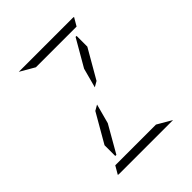

<svg xmlns="http://www.w3.org/2000/svg" viewBox="-262 -1170 1341 1341"><g transform="rotate(-45 408.0 -500.0)"><path d="M371 -452 332 -307 218 -108H207V-214L331 -429ZM253 -938 146 -1000H408H676Q686 -1000 690 -998L655 -938H625H439H377ZM563 -62 670 0H408H140Q130 0 126 -2L161 -62H191H377H439ZM445 -548 484 -693 599 -892H609V-786L485 -571Z"/></g></svg>

Font: DSEG14 Modern Mini
Style: Light
Weight: 300
Designer: Keshikan(Twitter:@keshinomi_88pro)
Version: Version 0.46